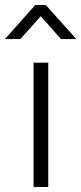

<svg xmlns="http://www.w3.org/2000/svg" viewBox="-60 -752 327 772"><path d="M75 -500H134V0H75ZM82 -732H124L247 -595H185L104 -687L22 -595H-40Z"/></svg>

Font: Cairo Light
Style: Regular
Weight: 300
Designer: Mohamed Gaber, Accademia di Belle Arti di Urbino and others
Foundry: Kief Type Foundry, Accademia di Belle Arti di Urbino and others
Version: Version 3.011